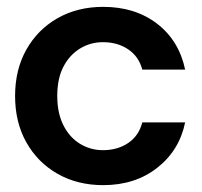

<svg xmlns="http://www.w3.org/2000/svg" viewBox="-20 -528 588 560"><path d="M281 12Q206 12 148 -21Q90 -54 57 -112.5Q24 -171 24 -248Q24 -325 57 -383.5Q90 -442 148 -475Q206 -508 281 -508Q374 -508 438 -459Q502 -410 520 -325H395Q385 -363 354 -384Q323 -405 280 -405Q244 -405 213.5 -386.5Q183 -368 165 -333.5Q147 -299 147 -248Q147 -198 165 -162.5Q183 -127 213.5 -108.5Q244 -90 280 -90Q323 -90 354 -111Q385 -132 395 -171H520Q503 -89 438.5 -38.5Q374 12 281 12Z"/></svg>

Font: Host Grotesk Light SemiBold
Style: Regular
Weight: 600
Version: Version 1.003